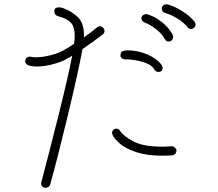

<svg xmlns="http://www.w3.org/2000/svg" viewBox="-20 -826 1040 915"><path d="M874 -696Q856 -719 825 -738Q794 -757 768 -764Q751 -768 751 -787Q751 -794 757.5 -799.5Q764 -805 772 -806Q777 -806 779 -805Q811 -796 847 -774Q883 -752 907 -723Q910 -719 912 -710Q912 -700 905.5 -694Q899 -688 891 -688Q880 -688 874 -696ZM765 -640Q753 -664 725 -686Q697 -708 671 -718Q654 -724 654 -740Q654 -748 661.5 -753.5Q669 -759 677 -759Q682 -759 688 -756Q719 -746 751 -721Q783 -696 801 -664Q805 -658 805 -651Q805 -640 798.5 -634Q792 -628 784 -628Q772 -628 765 -640ZM478 -680Q478 -669 471 -663Q426 -628 373 -592Q354 -487 303 -275Q252 -63 219 54Q217 61 210.5 65Q204 69 197 69Q189 69 182.5 63.5Q176 58 176 50Q176 44 177 42Q216 -105 260 -281Q304 -457 324 -560L294 -543Q271 -530 230.5 -519.5Q190 -509 157 -509Q127 -509 111 -517Q100 -523 100 -536Q101 -545 107 -550.5Q113 -556 123 -556Q128 -556 131 -555Q137 -553 153 -553Q179 -553 213.5 -561Q248 -569 273 -581Q300 -595 333 -617Q336 -638 336 -655Q336 -696 321 -714Q301 -738 259 -748Q239 -753 239 -773Q239 -783 245 -787Q251 -791 263 -791Q276 -791 301.5 -778.5Q327 -766 350 -745Q380 -717 380 -660V-648Q415 -672 443 -696Q450 -701 455 -701Q463 -701 470.5 -694.5Q478 -688 478 -680ZM554 -562Q554 -582 574 -585Q579 -586 589 -586Q636 -586 681 -567Q726 -548 749 -518Q755 -511 755 -501Q755 -492 749 -487.5Q743 -483 733 -483Q728 -483 722 -487.5Q716 -492 713 -498Q702 -518 661.5 -530.5Q621 -543 578 -543Q568 -543 561 -548.5Q554 -554 554 -562ZM821 -110Q821 -100 815.5 -93.5Q810 -87 802 -86Q784 -84 753 -84Q680 -84 629.5 -101Q579 -118 552.5 -140.5Q526 -163 517 -182Q514 -188 514 -195Q515 -202 520.5 -207.5Q526 -213 534 -213Q545 -213 551 -204Q568 -177 616 -152Q664 -127 752 -127Q769 -127 795 -129H800Q806 -129 813.5 -122.5Q821 -116 821 -110Z"/></svg>

Font: Tsukimi Rounded Light
Style: Regular
Weight: 300
Designer: Takashi Funayama
Foundry: Takashi Funayama
Version: Version 1.032; ttfautohint (v1.8.3)